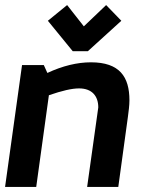

<svg xmlns="http://www.w3.org/2000/svg" viewBox="-24 -738 599 758"><path d="M165 -656 263 -536H323L455 -656L395 -718L307 -634L241 -718ZM364 -314 320 0H443L481 -277C484 -300 487 -322 487 -342C487 -435 448 -492 335 -492C281 -492 223 -478 163 -450L149 -481H63L-4 0H119L169 -362C221 -380 260 -389 288 -389C340 -389 364 -358 364 -314Z"/></svg>

Font: Cantarell
Style: BoldOblique
Weight: 700
Italic angle: -8°
Designer: Dave Crossland
Version: Version 0.024